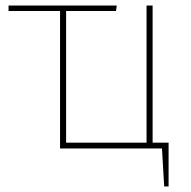

<svg xmlns="http://www.w3.org/2000/svg" viewBox="-20 -539 692 697"><path d="M534 -21H592V138H576L568 0H198V-499H11V-519H404L401 -499H220V-21H512V-519H534Z"/></svg>

Font: FiraGO Thin
Style: Regular
Weight: 100
Designer: bBox Type
Foundry: bBox Type GmbH
Version: Version 1.001;PS 001.001;hotconv 1.0.88;makeotf.lib2.5.64775